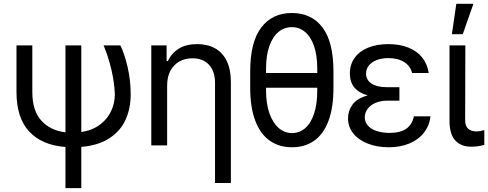

<svg xmlns="http://www.w3.org/2000/svg" viewBox="-20 -771 2588 1018"><path d="M151.4 -530.3V-283.2Q151.4 -183.1 199.7 -130.9Q248 -78.6 327.1 -69.3V-530.3H411.1V-70.8Q470.2 -80.1 510.3 -110.4Q550.3 -140.6 569.6 -182.9Q588.9 -225.1 588.9 -270.5Q586.9 -332 570.8 -400.9Q554.7 -469.7 529.3 -530.3H618.2Q641.1 -483.4 657 -413.6Q672.9 -343.8 672.9 -270.5Q672.9 -197.8 646.7 -138.2Q620.6 -78.6 562 -39.3Q503.4 0 411.1 7.8V226.6H327.1V8.3Q203.1 -1 135.3 -73.2Q67.4 -145.5 67.4 -283.2V-530.3Z M866.2 0H782.2V-530.3H863.3V-447.3H870.1Q890.1 -489.7 928.5 -513.4Q966.8 -537.1 1025.4 -537.1Q1080.1 -537.1 1120.1 -514.9Q1160.2 -492.7 1182.1 -447.8Q1204.1 -402.8 1204.1 -336.9V199.2H1120.1V-331.1Q1120.1 -392.6 1088.4 -427.2Q1056.6 -461.9 1000 -461.9Q961.4 -461.9 931.2 -445.1Q900.9 -428.2 883.5 -395.8Q866.2 -363.3 866.2 -318.4Z M1528.3 9.8Q1460.4 9.8 1410.9 -24.7Q1361.3 -59.1 1334 -129.6Q1306.6 -200.2 1306.6 -305.7V-391.6Q1306.6 -548.3 1365.2 -625.2Q1423.8 -702.1 1527.3 -702.1Q1631.8 -702.1 1689.9 -625.5Q1748 -548.8 1748 -391.6V-305.7Q1748 -199.7 1721.4 -129.4Q1694.8 -59.1 1645.5 -24.7Q1596.2 9.8 1528.3 9.8ZM1527.3 -627Q1486.8 -627 1456.1 -601.3Q1425.3 -575.7 1408 -526.1Q1390.6 -476.6 1390.6 -407.2V-383.8H1662.1V-407.2Q1662.1 -476.6 1645.3 -526.1Q1628.4 -575.7 1597.9 -601.3Q1567.4 -627 1527.3 -627ZM1528.3 -65.4Q1568.8 -65.4 1599.1 -92.3Q1629.4 -119.1 1645.8 -170.2Q1662.1 -221.2 1662.1 -291V-305.7H1390.6V-291Q1390.6 -221.7 1408.4 -170.7Q1426.3 -119.6 1457.5 -92.5Q1488.8 -65.4 1528.3 -65.4Z M1929.7 -265.1Q1835 -292 1835 -380.9Q1835 -429.2 1860.6 -464.6Q1886.2 -500 1932.4 -518.6Q1978.5 -537.1 2039.1 -537.1Q2099.6 -537.1 2145.3 -518.8Q2190.9 -500.5 2218.5 -466.1Q2246.1 -431.6 2252.9 -383.8H2165Q2156.7 -419.9 2123.8 -441.4Q2090.8 -462.9 2039.1 -462.9Q2003.4 -462.9 1976.8 -452.4Q1950.2 -441.9 1935.5 -423.3Q1920.9 -404.8 1920.9 -380.9Q1920.9 -347.2 1949.7 -327.9Q1978.5 -308.6 2034.2 -308.6H2097.7V-237.3H2034.2Q1998.5 -237.3 1971.2 -225.6Q1943.8 -213.9 1929 -193.6Q1914.1 -173.3 1914.1 -148.4Q1914.1 -124 1930.2 -105.5Q1946.3 -86.9 1976.1 -76.7Q2005.9 -66.4 2044.9 -66.4Q2102.1 -66.4 2133.3 -87.9Q2164.6 -109.4 2174.8 -154.3H2262.7Q2256.8 -105 2228 -67.9Q2199.2 -30.8 2151.1 -10.5Q2103 9.8 2041 9.8Q1979.5 9.8 1930.2 -9.5Q1880.9 -28.8 1853 -63.7Q1825.2 -98.6 1825.2 -143.6Q1825.2 -183.1 1848.9 -216.3Q1872.6 -249.5 1929.7 -265.1Z M2447.3 -530.3 2446.3 -132.8Q2446.3 -74.2 2507.8 -74.2Q2523.9 -74.2 2547.9 -81.1V-2.9Q2531.7 1.5 2515.6 4.2Q2499.5 6.8 2477.5 6.8Q2424.8 6.8 2394 -26.1Q2363.3 -59.1 2363.3 -131.8V-530.3ZM2399.4 -751H2490.2L2433.6 -589.8H2376Z"/></svg>

Font: Pretendard Std
Style: Regular
Weight: 400
Designer: Base glyphs from Inter by Rasmus Andersson; Hangeul glyphs from Noto Sans CJK(Source Han Sans) by Jang Soo-young and Kan
Foundry: Kil Hyung-jin
Version: Version 1.309